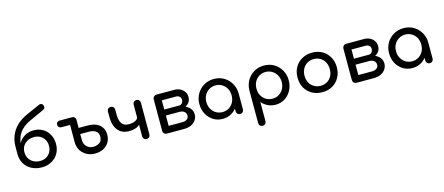

<svg xmlns="http://www.w3.org/2000/svg" viewBox="-62 -1600 6021 2603"><g transform="rotate(-15 2949.0 -298.0)"><path d="M339.8 3.9Q259.8 3.9 198.2 -29.3Q135.7 -61.5 100.6 -120.1Q66.4 -178.7 65.4 -253.9Q81.1 -253.9 114.3 -253.9Q114.3 -330.1 145.5 -387.7Q176.8 -445.3 232.4 -477.5Q288.1 -510.7 360.4 -510.7Q431.6 -510.7 487.3 -477.5Q543 -445.3 574.2 -386.7Q606.4 -330.1 606.4 -253.9Q606.4 -178.7 572.3 -120.1Q538.1 -61.5 477.5 -29.3Q418 3.9 339.8 3.9ZM339.8 -85.9Q389.6 -85.9 427.7 -107.4Q464.8 -128.9 486.3 -167Q507.8 -205.1 507.8 -253.9Q507.8 -302.7 486.3 -340.8Q464.8 -377.9 426.8 -399.4Q389.6 -420.9 339.8 -420.9Q288.1 -420.9 248 -399.4Q208 -377.9 184.6 -339.8Q163.1 -302.7 163.1 -253.9Q163.1 -205.1 185.5 -167Q208 -128.9 248 -107.4Q288.1 -85.9 339.8 -85.9ZM65.4 -253.9Q65.4 -282.2 66.4 -367.2Q67.4 -485.4 131.8 -583Q196.3 -680.7 332 -742.2Q394.5 -769.5 518.6 -825.2Q531.2 -830.1 542 -830.1Q548.8 -830.1 554.7 -827.1Q571.3 -822.3 578.1 -803.7Q585 -785.2 581.1 -769.5Q578.1 -753.9 551.8 -742.2Q484.4 -710.9 348.6 -649.4Q279.3 -617.2 234.4 -573.2Q189.5 -529.3 167 -473.6Q146.5 -419.9 143.6 -357.4Q143.6 -322.3 141.6 -253.9Q123 -253.9 65.4 -253.9Z M1085.9 9.8Q1020.5 9.8 968.8 -18.6Q916 -47.9 885.7 -97.7Q856.4 -148.4 856.4 -210.9Q856.4 -306.6 857.4 -497.1Q859.4 -518.6 873 -533.2Q886.7 -546.9 908.2 -546.9Q930.7 -546.9 945.3 -533.2Q959 -518.6 959 -496.1Q959 -459 958 -383.8Q990.2 -383.8 1086.9 -383.8Q1151.4 -383.8 1201.2 -363.3Q1251 -342.8 1280.3 -300.8Q1309.6 -258.8 1309.6 -195.3Q1309.6 -131.8 1280.3 -85.9Q1251 -40 1200.2 -14.6Q1150.4 9.8 1085.9 9.8ZM1085.9 -85Q1139.6 -85 1175.8 -112.3Q1211.9 -139.6 1211.9 -195.3Q1211.9 -247.1 1175.8 -272.5Q1139.6 -297.9 1086.9 -297.9Q1043.9 -297.9 958 -297.9Q958 -276.4 958 -212.9Q958 -158.2 994.1 -121.1Q1031.2 -85 1085.9 -85ZM735.4 -453.1Q713.9 -453.1 701.2 -465.8Q687.5 -478.5 687.5 -500Q687.5 -521.5 701.2 -534.2Q713.9 -546.9 735.4 -546.9Q793 -546.9 908.2 -546.9Q908.2 -523.4 908.2 -453.1Q864.3 -453.1 735.4 -453.1Z M1610.4 -164.1Q1538.1 -164.1 1491.2 -197.3Q1444.3 -230.5 1421.9 -287.1Q1399.4 -344.7 1399.4 -419.9Q1399.4 -445.3 1399.4 -496.1Q1399.4 -518.6 1414.1 -533.2Q1428.7 -546.9 1450.2 -546.9Q1473.6 -546.9 1487.3 -533.2Q1502 -518.6 1502 -496.1Q1502 -470.7 1502 -419.9Q1502 -347.7 1530.3 -301.8Q1558.6 -255.9 1630.9 -255.9Q1687.5 -255.9 1723.6 -275.4Q1760.7 -293.9 1760.7 -324.2Q1778.3 -324.2 1813.5 -324.2Q1813.5 -277.3 1787.1 -241.2Q1761.7 -205.1 1715.8 -183.6Q1670.9 -164.1 1610.4 -164.1ZM1811.5 0Q1789.1 0 1775.4 -14.6Q1760.7 -29.3 1760.7 -50.8Q1760.7 -199.2 1760.7 -496.1Q1760.7 -518.6 1775.4 -533.2Q1789.1 -546.9 1811.5 -546.9Q1835 -546.9 1848.6 -533.2Q1862.3 -518.6 1862.3 -496.1Q1862.3 -347.7 1862.3 -50.8Q1862.3 -29.3 1848.6 -14.6Q1835 0 1811.5 0Z M2092.8 0Q2071.3 0 2056.6 -14.6Q2042 -29.3 2042 -50.8Q2042 -199.2 2042 -497.1Q2043.9 -518.6 2058.6 -533.2Q2072.3 -546.9 2092.8 -546.9Q2116.2 -546.9 2129.9 -533.2Q2144.5 -518.6 2144.5 -496.1Q2144.5 -438.5 2144.5 -324.2Q2192.4 -324.2 2337.9 -324.2Q2337.9 -319.3 2337.9 -303.7Q2393.6 -303.7 2435.5 -285.2Q2478.5 -265.6 2502 -232.4Q2526.4 -199.2 2526.4 -155.3Q2526.4 -110.4 2502 -75.2Q2478.5 -40 2435.5 -19.5Q2393.6 0 2337.9 0Q2256.8 0 2092.8 0ZM2144.5 -94.7Q2192.4 -94.7 2337.9 -94.7Q2377.9 -94.7 2403.3 -114.3Q2427.7 -133.8 2427.7 -165Q2427.7 -198.2 2403.3 -218.8Q2377.9 -240.2 2337.9 -240.2Q2273.4 -240.2 2144.5 -240.2Q2144.5 -204.1 2144.5 -94.7ZM2258.8 -269.5Q2258.8 -283.2 2258.8 -324.2Q2283.2 -324.2 2354.5 -324.2Q2378.9 -324.2 2395.5 -343.8Q2411.1 -363.3 2411.1 -392.6Q2411.1 -418.9 2392.6 -435.5Q2373 -453.1 2343.8 -453.1Q2260.7 -453.1 2093.8 -453.1Q2093.8 -476.6 2093.8 -546.9Q2156.2 -546.9 2343.8 -546.9Q2391.6 -546.9 2427.7 -528.3Q2463.9 -509.8 2485.4 -476.6Q2505.9 -445.3 2505.9 -403.3Q2505.9 -344.7 2462.9 -307.6Q2418.9 -269.5 2354.5 -269.5Q2322.3 -269.5 2258.8 -269.5Z M2879.9 3.9Q2806.6 3.9 2748 -32.2Q2690.4 -69.3 2656.2 -130.9Q2623 -194.3 2623 -273.4Q2623 -351.6 2660.2 -415Q2696.3 -477.5 2758.8 -513.7Q2821.3 -550.8 2899.4 -550.8Q2977.5 -550.8 3039.1 -514.6Q3101.6 -477.5 3137.7 -415Q3174.8 -351.6 3174.8 -273.4Q3161.1 -273.4 3135.7 -273.4Q3135.7 -194.3 3101.6 -131.8Q3068.4 -69.3 3010.7 -32.2Q2952.1 3.9 2879.9 3.9ZM2899.4 -85.9Q2950.2 -85.9 2990.2 -110.4Q3030.3 -134.8 3053.7 -176.8Q3076.2 -219.7 3076.2 -273.4Q3076.2 -327.1 3053.7 -369.1Q3030.3 -412.1 2990.2 -435.5Q2950.2 -460.9 2899.4 -460.9Q2849.6 -460.9 2808.6 -436.5Q2768.6 -412.1 2744.1 -369.1Q2721.7 -327.1 2721.7 -273.4Q2721.7 -219.7 2745.1 -177.7Q2768.6 -134.8 2808.6 -110.4Q2849.6 -85.9 2899.4 -85.9ZM3123 1Q3101.6 1 3086.9 -13.7Q3072.3 -28.3 3072.3 -49.8Q3072.3 -100.6 3072.3 -203.1Q3077.1 -229.5 3091.8 -308.6Q3112.3 -299.8 3174.8 -273.4Q3174.8 -216.8 3174.8 -49.8Q3174.8 -28.3 3160.2 -13.7Q3145.5 1 3123 1Z M3377 234.4Q3355.5 234.4 3340.8 219.7Q3326.2 205.1 3326.2 182.6Q3326.2 31.2 3326.2 -273.4Q3327.1 -351.6 3363.3 -415Q3399.4 -477.5 3460.9 -513.7Q3523.4 -550.8 3601.6 -550.8Q3680.7 -550.8 3742.2 -514.6Q3804.7 -477.5 3839.8 -415Q3877 -351.6 3877 -273.4Q3877 -194.3 3843.8 -131.8Q3810.5 -69.3 3752 -32.2Q3694.3 3.9 3621.1 3.9Q3562.5 3.9 3512.7 -20.5Q3462.9 -44.9 3428.7 -86.9Q3428.7 2.9 3428.7 182.6Q3428.7 205.1 3414.1 219.7Q3400.4 234.4 3377 234.4ZM3601.6 -85.9Q3652.3 -85.9 3692.4 -110.4Q3732.4 -134.8 3754.9 -176.8Q3779.3 -219.7 3779.3 -273.4Q3779.3 -327.1 3755.9 -369.1Q3732.4 -412.1 3692.4 -435.5Q3652.3 -460.9 3601.6 -460.9Q3551.8 -460.9 3510.7 -436.5Q3470.7 -412.1 3447.3 -369.1Q3424.8 -327.1 3424.8 -273.4Q3424.8 -219.7 3447.3 -177.7Q3470.7 -134.8 3510.7 -110.4Q3551.8 -85.9 3601.6 -85.9Z M4277.3 3.9Q4196.3 3.9 4134.8 -31.2Q4072.3 -67.4 4036.1 -128.9Q4001 -192.4 4001 -273.4Q4001 -355.5 4037.1 -418Q4072.3 -480.5 4134.8 -514.6Q4196.3 -550.8 4277.3 -550.8Q4357.4 -550.8 4419.9 -515.6Q4481.4 -480.5 4516.6 -417Q4552.7 -355.5 4552.7 -273.4Q4552.7 -192.4 4517.6 -129.9Q4482.4 -67.4 4420.9 -31.2Q4358.4 3.9 4277.3 3.9ZM4277.3 -85.9Q4329.1 -85.9 4369.1 -110.4Q4409.2 -133.8 4431.6 -175.8Q4454.1 -217.8 4454.1 -273.4Q4454.1 -328.1 4431.6 -370.1Q4409.2 -413.1 4369.1 -436.5Q4329.1 -460.9 4277.3 -460.9Q4225.6 -460.9 4185.5 -436.5Q4145.5 -413.1 4122.1 -370.1Q4099.6 -328.1 4099.6 -273.4Q4099.6 -217.8 4122.1 -175.8Q4145.5 -133.8 4185.5 -110.4Q4225.6 -85.9 4277.3 -85.9Z M4754.9 0Q4733.4 0 4718.8 -14.6Q4704.1 -29.3 4704.1 -50.8Q4704.1 -199.2 4704.1 -497.1Q4706.1 -518.6 4720.7 -533.2Q4734.4 -546.9 4754.9 -546.9Q4778.3 -546.9 4792 -533.2Q4806.6 -518.6 4806.6 -496.1Q4806.6 -438.5 4806.6 -324.2Q4854.5 -324.2 5000 -324.2Q5000 -319.3 5000 -303.7Q5055.7 -303.7 5097.7 -285.2Q5140.6 -265.6 5164.1 -232.4Q5188.5 -199.2 5188.5 -155.3Q5188.5 -110.4 5164.1 -75.2Q5140.6 -40 5097.7 -19.5Q5055.7 0 5000 0Q4918.9 0 4754.9 0ZM4806.6 -94.7Q4854.5 -94.7 5000 -94.7Q5040 -94.7 5065.4 -114.3Q5089.8 -133.8 5089.8 -165Q5089.8 -198.2 5065.4 -218.8Q5040 -240.2 5000 -240.2Q4935.5 -240.2 4806.6 -240.2Q4806.6 -204.1 4806.6 -94.7ZM4920.9 -269.5Q4920.9 -283.2 4920.9 -324.2Q4945.3 -324.2 5016.6 -324.2Q5041 -324.2 5057.6 -343.8Q5073.2 -363.3 5073.2 -392.6Q5073.2 -418.9 5054.7 -435.5Q5035.2 -453.1 5005.9 -453.1Q4922.9 -453.1 4755.9 -453.1Q4755.9 -476.6 4755.9 -546.9Q4818.4 -546.9 5005.9 -546.9Q5053.7 -546.9 5089.8 -528.3Q5126 -509.8 5147.5 -476.6Q5168 -445.3 5168 -403.3Q5168 -344.7 5125 -307.6Q5081.1 -269.5 5016.6 -269.5Q4984.4 -269.5 4920.9 -269.5Z M5542 3.9Q5468.8 3.9 5410.2 -32.2Q5352.5 -69.3 5318.4 -130.9Q5285.2 -194.3 5285.2 -273.4Q5285.2 -351.6 5322.3 -415Q5358.4 -477.5 5420.9 -513.7Q5483.4 -550.8 5561.5 -550.8Q5639.6 -550.8 5701.2 -514.6Q5763.7 -477.5 5799.8 -415Q5836.9 -351.6 5836.9 -273.4Q5823.2 -273.4 5797.9 -273.4Q5797.9 -194.3 5763.7 -131.8Q5730.5 -69.3 5672.9 -32.2Q5614.3 3.9 5542 3.9ZM5561.5 -85.9Q5612.3 -85.9 5652.3 -110.4Q5692.4 -134.8 5715.8 -176.8Q5738.3 -219.7 5738.3 -273.4Q5738.3 -327.1 5715.8 -369.1Q5692.4 -412.1 5652.3 -435.5Q5612.3 -460.9 5561.5 -460.9Q5511.7 -460.9 5470.7 -436.5Q5430.7 -412.1 5406.2 -369.1Q5383.8 -327.1 5383.8 -273.4Q5383.8 -219.7 5407.2 -177.7Q5430.7 -134.8 5470.7 -110.4Q5511.7 -85.9 5561.5 -85.9ZM5785.2 1Q5763.7 1 5749 -13.7Q5734.4 -28.3 5734.4 -49.8Q5734.4 -100.6 5734.4 -203.1Q5739.3 -229.5 5753.9 -308.6Q5774.4 -299.8 5836.9 -273.4Q5836.9 -216.8 5836.9 -49.8Q5836.9 -28.3 5822.3 -13.7Q5807.6 1 5785.2 1Z"/></g></svg>

Font: Abed
Style: Bold
Weight: 700
Designer: Johan Aakerlund
Version: Version 3.105